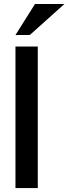

<svg xmlns="http://www.w3.org/2000/svg" viewBox="-20 -950 345 970"><path d="M58.1 0V-714.8H170.9V0ZM130.9 -773.4 58.1 -772.9 156.7 -929.7H305.2Z"/></svg>

Font: Pontano Sans
Style: Bold
Weight: 700
Designer: Vernon Adams
Foundry: Vernon Adams
Version: Version 2.001